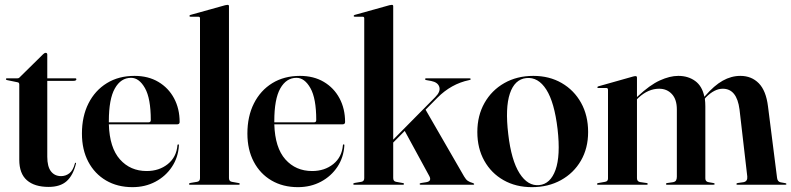

<svg xmlns="http://www.w3.org/2000/svg" viewBox="-20 -762 3264 792"><path d="M53 -422.5 9.5 -431.5Q4.5 -432.5 4.5 -435.5Q4.5 -439 8 -439H52Q58 -439 61.5 -443.5L158 -538.5Q163.5 -544 168.5 -544Q175 -544 175 -536.5V-439H290Q295 -439 295 -435Q295 -428.5 282.5 -428.5H175V-115.5Q175 -75 190.2 -55.2Q205.5 -35.5 232 -35.5Q251 -35.5 266.2 -47.2Q281.5 -59 289 -88Q290 -91 292 -90.8Q294 -90.5 293.5 -87.5Q281.5 -38.5 255 -14.8Q228.5 9 180.5 9Q122.5 9 91 -18.5Q59.5 -46 59.5 -103V-413Q59.5 -421.5 53 -422.5Z M721 -258.5Q721 -249 709.5 -249H429Q432 -152.5 474.8 -104.5Q517.5 -56.5 585 -56.5Q636.5 -56.5 672.2 -85.2Q708 -114 712 -163Q712.5 -166.5 715 -166.5Q718.5 -166.5 718 -162Q715 -112.5 689.2 -73.8Q663.5 -35 621.2 -12.5Q579 10 526.5 10Q464.5 10 417.5 -17.5Q370.5 -45 344.2 -94.8Q318 -144.5 318 -211Q318 -282 345 -335.5Q372 -389 420.8 -419Q469.5 -449 535 -449Q591.5 -449 633.2 -424.2Q675 -399.5 698 -356.5Q721 -313.5 721 -258.5ZM429 -262.5Q429 -260 429 -257.5H593.5Q602 -257.5 602 -267Q602 -356 578 -398.5Q554 -441 520.5 -441Q478.5 -441 453.8 -397.2Q429 -353.5 429 -262.5Z M924.5 -736.5V-27.5Q924.5 -14 936.5 -12L964 -7Q969 -6.5 969 -3Q969 0 965 0H763.5Q759.5 0 759.5 -3Q759.5 -6 766 -7.5L793 -12Q805 -14 805 -27V-686.5Q805 -693 798.5 -693H766Q761.5 -693 761.5 -696.5Q761.5 -699 765.5 -700.5L909 -740.5Q916 -742 919 -742Q924.5 -742 924.5 -736.5Z M1403.5 -258.5Q1403.5 -249 1392 -249H1111.5Q1114.5 -152.5 1157.2 -104.5Q1200 -56.5 1267.5 -56.5Q1319 -56.5 1354.8 -85.2Q1390.5 -114 1394.5 -163Q1395 -166.5 1397.5 -166.5Q1401 -166.5 1400.5 -162Q1397.5 -112.5 1371.8 -73.8Q1346 -35 1303.8 -12.5Q1261.5 10 1209 10Q1147 10 1100 -17.5Q1053 -45 1026.8 -94.8Q1000.5 -144.5 1000.5 -211Q1000.5 -282 1027.5 -335.5Q1054.5 -389 1103.2 -419Q1152 -449 1217.5 -449Q1274 -449 1315.8 -424.2Q1357.5 -399.5 1380.5 -356.5Q1403.5 -313.5 1403.5 -258.5ZM1111.5 -262.5Q1111.5 -260 1111.5 -257.5H1276Q1284.5 -257.5 1284.5 -267Q1284.5 -356 1260.5 -398.5Q1236.5 -441 1203 -441Q1161 -441 1136.2 -397.2Q1111.5 -353.5 1111.5 -262.5Z M1441 0Q1437 0 1437 -3Q1437 -6 1443.5 -7.5L1470.5 -12Q1482.5 -14 1482.5 -27V-686.5Q1482.5 -693 1476 -693H1443.5Q1439 -693 1439 -696.5Q1439 -699 1443 -700.5L1586.5 -740.5Q1593.5 -742 1596.5 -742Q1602 -742 1602 -736.5V-186L1775.5 -361.5Q1798 -384 1792.2 -403.2Q1786.5 -422.5 1758.5 -428L1739 -431.5Q1733.5 -432.5 1733.5 -435.5Q1733.5 -439 1738 -439H1916.5Q1921.5 -439 1921.5 -435.5Q1921.5 -432.5 1915 -431.5Q1841 -416 1784 -358.5L1735.5 -309.5L1894.5 -34Q1902 -21 1910 -15.8Q1918 -10.5 1930.5 -7Q1936 -5 1936 -2.5Q1936 0 1932 0H1715Q1711 0 1711 -3Q1711 -6 1716.5 -7L1738.5 -10.5Q1762 -14.5 1751 -35.5L1649.5 -222L1602 -174V-27.5Q1602 -14 1614 -12L1641.5 -7Q1646.5 -6.5 1646.5 -3Q1646.5 0 1642.5 0Z M2180 -449Q2246 -449 2297 -419.5Q2348 -390 2377 -337.8Q2406 -285.5 2406 -217.5Q2406 -150.5 2376.2 -99.2Q2346.5 -48 2294 -19Q2241.5 10 2174 10Q2108 10 2057.2 -18.8Q2006.5 -47.5 1977.8 -98.8Q1949 -150 1949 -217.5Q1949 -285 1978.5 -337.2Q2008 -389.5 2060.2 -419.2Q2112.5 -449 2180 -449ZM2204.5 1.5Q2250.5 -3 2271.5 -61.2Q2292.5 -119.5 2280 -229.5Q2267 -340 2233.5 -392.5Q2200 -445 2151 -440Q2103 -435 2083.2 -376Q2063.5 -317 2076.5 -209Q2089 -100.5 2123.2 -47Q2157.5 6.5 2204.5 1.5Z M2607.5 -441.5V-361.5L2610 -364Q2660.5 -411.5 2701.8 -430.2Q2743 -449 2778 -449Q2818.5 -449 2847.5 -428Q2876.5 -407 2885.5 -363L2888 -365.5Q2926 -409.5 2961.2 -429.2Q2996.5 -449 3034 -449Q3080 -449 3110 -418.5Q3140 -388 3148 -323L3185.5 -27.5Q3187.5 -12.5 3200 -10L3219.5 -6.5Q3224 -5.5 3224 -3Q3224 0 3219.5 0H3021.5Q3017.5 0 3017.5 -3Q3017.5 -5.5 3022.5 -7L3047 -10.5Q3064.5 -14 3062.5 -34L3030.5 -310.5Q3019.5 -396 2961.5 -396Q2927 -396 2892 -360.5L2887.5 -355Q2889.5 -340 2889.5 -323.5V-26Q2889.5 -12.5 2903 -10.5L2923 -7Q2928 -6 2928 -3Q2928 0 2922 0H2731Q2727 0 2727 -3Q2727 -6 2732 -7L2756.5 -10.5Q2766 -12.5 2769 -18.5Q2772 -24.5 2772 -33V-310.5Q2772 -352 2751.5 -374Q2731 -396 2699 -396Q2654 -396 2614 -359L2607.5 -352.5V-27Q2607.5 -13.5 2620 -11L2647.5 -7Q2652 -6 2652 -3Q2652 0 2647 0H2447Q2442.5 0 2442.5 -3Q2442.5 -5.5 2448 -7L2476 -12Q2488 -14 2488 -25.5V-391Q2488 -399 2481.5 -399H2447.5Q2444 -399 2444 -402Q2444 -404.5 2448.5 -406L2592 -446.5Q2597 -448 2602 -448Q2607.5 -448 2607.5 -441.5Z"/></svg>

Font: Fraunces 144pt S000 SemiBold
Style: Regular
Weight: 600
Version: Version 1.000; ttfautohint (v1.8.3)